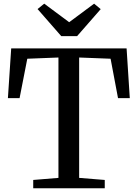

<svg xmlns="http://www.w3.org/2000/svg" viewBox="-20 -1000 731 1020"><path d="M290.5 -55V-694.5L125 -688L84 -478.5H22L39.5 -743H652.5L669.5 -478.5H607L567.5 -688L400.5 -694.5V-55L536.5 -44V0H156.5V-44ZM215 -980.5 347.5 -882 480 -980.5 515 -951.5 389.5 -808H305.5L179.5 -952Z"/></svg>

Font: Merriweather Text
Style: Regular
Weight: 400
Designer: Eben Sorkin
Foundry: Eben Sorkin
Version: Version 2.100; ttfautohint (v1.7.19-72a1) -l 8 -r 50 -G 200 